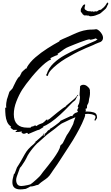

<svg xmlns="http://www.w3.org/2000/svg" viewBox="-20 -982 851 1474"><path d="M197 47Q193 47 193 43Q193 38 188 38Q181 38 176 42Q169 45 162 45Q158 45 151.5 41Q145 37 145 33Q145 33 147 31Q148 30 148 28Q148 27 147 27Q146 27 145 28H143L122 31Q117 31 111.5 31Q106 31 101 32L99 29Q101 29 101 27V24Q104 23 107 22Q110 21 112 18L110 15H81Q78 11 70 6Q61 1 61 -4Q61 -5 63 -7Q64 -8 64 -11Q44 -24 34.5 -47Q25 -70 22.5 -96.5Q20 -123 20 -146V-152Q20 -155 23 -156L25 -155L27 -157H29Q27 -163 27 -166V-175Q27 -190 32 -212Q32 -214 32.5 -216.5Q33 -219 34 -222Q34 -224 35 -225V-224L52 -277Q55 -281 58 -284Q61 -287 65 -291Q68 -294 71 -297.5Q74 -301 77 -305Q78 -308 84.5 -321.5Q91 -335 99.5 -352Q108 -369 117 -382Q126 -395 132 -396Q133 -400 135 -403.5Q137 -407 139 -411Q141 -415 143 -418.5Q145 -422 146 -426Q151 -432 157 -437.5Q163 -443 169 -448Q171 -449 178 -456L180 -457H182L185 -458L189 -460L185 -463Q209 -505 252 -542Q295 -579 344.5 -610.5Q394 -642 435 -664Q437 -669 438 -670Q438 -672 442 -673Q447 -675 452.5 -678Q458 -681 463 -683L484 -692Q518 -707 543 -718.5Q568 -730 593 -739Q618 -748 652 -753Q660 -754 669 -754.5Q678 -755 686 -755Q703 -755 719 -758Q731 -756 743 -744.5Q755 -733 763 -719Q771 -705 771 -693Q771 -672 755 -662Q749 -658 741 -656L726 -650Q718 -647 710.5 -643.5Q703 -640 695 -636Q687 -632 678.5 -629Q670 -626 662 -622Q643 -615 614 -601Q584 -588 550.5 -570Q517 -552 483 -532Q450 -512 421 -489Q393 -467 372.5 -445Q352 -423 348 -402Q345 -399 342 -399Q335 -399 335 -408Q335 -412 338 -412Q353 -460 391.5 -496.5Q430 -533 479.5 -560Q529 -587 573 -607Q608 -623 643 -638.5Q678 -654 713 -669L719 -673Q723 -675 724 -678H727L728 -681Q727 -682 725 -682Q723 -682 721 -683Q717 -684 718 -688Q710 -685 695.5 -681Q681 -677 673 -677Q668 -677 669 -680H667Q660 -680 641 -674Q622 -668 598 -659Q574 -650 550.5 -640.5Q527 -631 510 -624Q493 -617 490 -615Q472 -605 454 -591Q445 -584 436 -578Q427 -572 418 -566Q420 -566 423.5 -565Q427 -564 426 -561Q420 -560 405.5 -554Q391 -548 378 -541.5Q365 -535 363 -529Q364 -530 365 -530Q366 -530 367 -531Q368 -532 371 -532Q372 -532 372 -530Q372 -530 370 -524Q352 -518 327.5 -498Q303 -478 276.5 -450.5Q250 -423 225 -393Q200 -363 180.5 -336.5Q161 -310 150 -293Q125 -253 105.5 -202.5Q86 -152 86 -105Q86 -2 190 -2H204Q207 -2 210 -2Q213 -2 217 -3V-6Q223 -12 231 -12Q232 -12 232 -11H235Q237 -16 241 -16L250 -19L264 -14V-17Q269 -22 280.5 -27Q292 -32 298 -34Q299 -34 300 -34.5Q301 -35 303 -36Q307 -37 307 -37Q315 -42 322 -49Q329 -56 335 -62L344 -66L343 -58L349 -59V-60Q349 -63 352 -64L355 -67L359 -68Q364 -72 381.5 -86.5Q399 -101 420.5 -118.5Q442 -136 460.5 -149.5Q479 -163 486 -164L483 -166Q495 -177 515.5 -193.5Q536 -210 554 -226.5Q572 -243 574 -253H580Q580 -245 575 -247L558 -214L548 -205Q545 -203 542 -200.5Q539 -198 537 -196Q511 -169 476.5 -134.5Q442 -100 405 -69.5Q368 -39 334 -21Q329 -19 320 -15Q311 -11 309 -6L315 -7L276 17L277 14Q274 15 262.5 19.5Q251 24 236 30.5Q221 37 210 41.5Q199 46 197 47ZM135 472Q107 472 91 459Q75 446 75 417Q75 399 79 386L87 354L92 351L101 328L110 304Q116 293 124 282Q132 271 138 259Q158 224 169.5 203Q181 182 197 163.5Q213 145 244 120Q245 114 250 112Q252 111 253 110Q254 109 255 108L252 105Q252 103 255.5 102Q259 101 260 101V100L313 53Q313 52 315 46.5Q317 41 318 41H319Q319 53 315 62H318Q319 61 321 57Q323 53 323 52V47Q340 33 352 15L355 20L365 7V6Q367 6 379 -2Q391 -10 405.5 -20.5Q420 -31 431.5 -40.5Q443 -50 444 -54L445 -55L525 -92L535 -90Q538 -98 545 -105Q545 -106 546 -106H548V-108Q559 -117 573 -120Q574 -121 576 -123Q578 -125 578 -126Q578 -130 576 -130Q573 -130 573 -134Q573 -140 577 -147Q581 -152 581 -159V-161H580Q580 -160 578 -160Q577 -160 577 -162Q577 -171 583 -180Q587 -187 589 -196L592 -216Q593 -221 593.5 -225.5Q594 -230 594 -234Q594 -237 593.5 -241Q593 -245 592 -250L591 -247V-250Q591 -258 591.5 -267Q592 -276 593 -285Q594 -294 594 -303Q594 -312 595 -320Q604 -331 620 -331Q635 -331 648 -321Q661 -311 669 -298Q668 -297 668 -296Q668 -296 670 -290Q672 -286 670 -284Q671 -281 671 -270Q671 -254 668 -239Q663 -222 662 -207Q661 -195 656 -186Q653 -182 650.5 -176.5Q648 -171 648 -166V-158Q648 -152 646 -150Q644 -148 641 -149Q637 -149 637 -144Q637 -141 638 -140Q639 -138 639 -135Q639 -133 638 -130.5Q637 -128 636 -126H649Q678 -126 701.5 -118.5Q725 -111 725 -80Q725 -74 721 -70Q718 -67 716 -62Q714 -60 713 -58Q712 -55 709 -55Q706 -55 708 -57Q708 -58 706 -60Q706 -67 710 -72Q713 -78 713 -84Q713 -93 703 -98Q693 -103 680.5 -105.5Q668 -108 659 -108Q651 -108 644.5 -107.5Q638 -107 631 -105Q634 -102 634 -98L631 -86Q627 -77 627 -75Q611 -34 588.5 8.5Q566 51 540 94Q526 117 506.5 146.5Q487 176 468.5 205Q450 234 436 255Q429 266 421 278Q413 290 405 301Q397 312 389 323.5Q381 335 374 346Q359 370 344 382.5Q329 395 312 406Q295 417 273 437Q261 438 244 445Q227 450 212 450Q210 452 200.5 457Q191 462 182 466Q173 470 169 469Q153 472 135 472ZM144 446Q150 446 164.5 444Q179 442 194 438.5Q209 435 214 433Q219 430 232.5 419Q246 408 260 395Q274 382 280 376Q286 371 296 357.5Q306 344 311 337Q327 317 348.5 290.5Q370 264 390.5 235.5Q411 207 426 181Q441 155 443 136L460 119H461Q469 105 475 91Q481 77 489 63Q493 54 501 44Q504 39 507 34.5Q510 30 513 25Q516 19 524 5Q532 -9 538.5 -23Q545 -37 545 -41V-43Q549 -52 552 -63Q554 -68 555.5 -72.5Q557 -77 559 -82Q537 -73 516 -63.5Q495 -54 475 -44Q471 -42 467.5 -40.5Q464 -39 460 -37Q451 -33 445 -28Q435 -21 426 -14Q417 -7 408 1Q399 8 390 15Q381 22 371 29L351 44Q350 45 346.5 48Q343 51 342 51L343 50L268 117H267Q231 153 204 193Q197 203 191.5 213.5Q186 224 181 235Q176 245 169.5 255.5Q163 266 156 276Q151 284 145.5 292Q140 300 133 307Q129 319 122 337Q115 355 109.5 371.5Q104 388 104 399Q104 419 113 432.5Q122 446 144 446ZM677 -857Q667 -857 664 -860.5Q661 -864 653 -862Q651 -863 645 -864Q639 -865 628 -864Q625 -863 622 -867Q619 -871 617 -871Q613 -871 615 -878L612 -877H611Q609 -877 609 -881Q609 -885 606 -886L602 -888L603 -889H602Q601 -891 600 -895.5Q599 -900 600 -904Q601 -909 601 -912Q601 -915 609 -927Q619 -948 631 -948Q636 -948 633 -938Q632 -934 630.5 -929.5Q629 -925 629 -920Q629 -918 631 -912Q634 -907 640 -904Q646 -901 651 -898Q651 -898 652 -897.5Q653 -897 654 -897Q654 -896 663.5 -895.5Q673 -895 674 -896Q676 -895 677.5 -893.5Q679 -892 683 -896L684 -891L689 -895L688 -893L689 -894Q692 -897 694 -894Q694 -894 694.5 -893.5Q695 -893 695 -893Q696 -893 696.5 -892.5Q697 -892 698 -892L704 -893L713 -896Q713 -895 715.5 -894Q718 -893 718 -893L722 -896Q722 -894 723 -894Q725 -894 726.5 -895.5Q728 -897 730 -898L737 -903Q740 -905 742.5 -905.5Q745 -906 746 -906H748Q753 -906 761 -912Q766 -920 768 -918.5Q770 -917 773 -923Q775 -925 777.5 -927Q780 -929 783 -933Q785 -935 790 -941.5Q795 -948 795 -949Q801 -962 806 -962Q813 -962 810 -949Q810 -948 807.5 -945Q805 -942 805 -941Q801 -929 793 -917Q788 -911 781.5 -906Q775 -901 770 -896Q762 -889 754.5 -882.5Q747 -876 740 -874Q727 -868 711.5 -863Q696 -858 685 -858Q683 -858 681 -857.5Q679 -857 677 -857Z"/></svg>

Font: Water Brush
Style: Regular
Weight: 400
Designer: Robert E. Leuschke
Foundry: Robert E. Leuschke
Version: Version 1.010; ttfautohint (v1.8.4.7-5d5b)